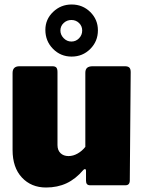

<svg xmlns="http://www.w3.org/2000/svg" viewBox="-20 -825 641 855"><path d="M360 -171V-501Q360 -516 368 -523Q376 -530 393 -530H536Q550 -530 556 -524Q562 -518 562 -504L558 -22Q558 0 539 0H381Q363 0 363 -20V-64Q363 -72 358 -72Q355 -72 351 -68Q317 -28 276.5 -9Q236 10 185 10Q119 10 77.5 -34.5Q36 -79 36 -157V-500Q36 -530 67 -530H213Q226 -530 231 -524Q236 -518 236 -504V-179Q236 -156 249.5 -143Q263 -130 285 -130Q306 -130 326 -141.5Q346 -153 360 -171ZM299 -573Q250 -573 216 -607.5Q182 -642 182 -692Q182 -739 216.5 -772Q251 -805 299 -805Q348 -805 382 -771.5Q416 -738 416 -690Q416 -641 382 -607Q348 -573 299 -573ZM298 -736Q278 -736 263.5 -722.5Q249 -709 249 -689Q249 -670 263.5 -655Q278 -640 298 -640Q318 -640 332 -654.5Q346 -669 346 -689Q346 -709 332 -722.5Q318 -736 298 -736Z"/></svg>

Font: Libre Franklin Black
Style: Regular
Weight: 900
Designer: Pablo Impallari, Rodrigo Fuenzalida
Foundry: Impallari Type
Version: Version 1.002; ttfautohint (v1.5)